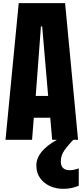

<svg xmlns="http://www.w3.org/2000/svg" viewBox="-20 -879 525 1207"><path d="M14.6 0 97.7 -859.4H389.2L470.7 0H308.1L295.9 -138.7H192.4L181.6 0ZM204.6 -275.9H282.7L245.1 -712.9H237.3ZM378.4 308.1Q332 308.1 293.5 290.5Q254.9 272.9 231.7 240Q208.5 207 208.5 161.1Q208.5 72.3 337.4 0H440.4Q413.1 28.3 387.7 62Q362.3 95.7 362.3 136.2Q362.3 190.9 418.5 190.9Q442.4 190.9 475.1 179.7V288.6Q428.7 308.1 378.4 308.1Z"/></svg>

Font: webenart
Style: Regular
Weight: 400
Designer: Vernon Adams
Foundry: Vernon Adams
Version: Version 2.116; ttfautohint (v1.8.3)